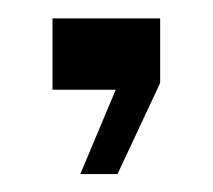

<svg xmlns="http://www.w3.org/2000/svg" viewBox="-20 -100 237 214"><path d="M69.5 94 109 0H38.5V-79.5H158.5V-7.5L111 94Z"/></svg>

Font: Big Shoulders Text ExtraLight
Style: Regular
Weight: 250
Version: Version 2.002